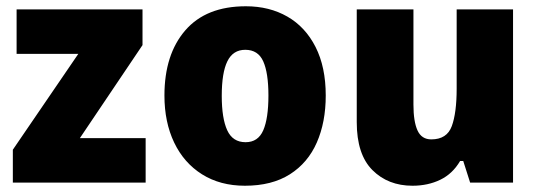

<svg xmlns="http://www.w3.org/2000/svg" viewBox="-20 -583 1718 613"><path d="M445 0H21V-105L230 -411H33V-553H435V-439L235 -142H445Z M1020 -278Q1020 -193 991.5 -128Q963 -63 905.5 -26.5Q848 10 762 10Q683 10 625 -26.5Q567 -63 536 -128Q505 -193 505 -278Q505 -409 571.5 -486Q638 -563 765 -563Q840 -563 897.5 -530Q955 -497 987.5 -433Q1020 -369 1020 -278ZM688 -277Q688 -205 705.5 -167Q723 -129 764 -129Q804 -129 820.5 -167Q837 -205 837 -278Q837 -350 820.5 -387Q804 -424 763 -424Q724 -424 706 -387.5Q688 -351 688 -277Z M1618 -553V0H1481L1459 -69H1449Q1425 -28 1385.5 -9Q1346 10 1297 10Q1219 10 1169 -40Q1119 -90 1119 -193V-553H1300V-249Q1300 -195 1313 -166.5Q1326 -138 1357 -138Q1407 -138 1422.5 -180.5Q1438 -223 1438 -300V-553Z"/></svg>

Font: Noto Sans Khmer UI SemiCondensed Black
Style: Regular
Weight: 900
Width: 4
Designer: Danh Hong and the Monotype Design Team
Foundry: Monotype Imaging Inc.
Version: Version 2.002; ttfautohint (v1.8.4.7-5d5b)